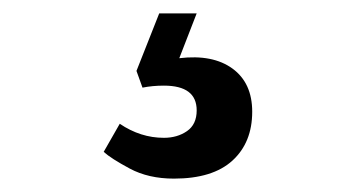

<svg xmlns="http://www.w3.org/2000/svg" viewBox="-20 -33 540 287"><path d="M240 234Q202 234 174 219Q146 204 135 194L159 152Q190 173 225 173Q245 173 259.5 163Q274 153 274 132Q274 95 225 95Q208 95 193 98L184 73L218 -13H274L248 54Q298 48 327.5 69.5Q357 91 357 134Q357 180 327.5 207Q298 234 240 234Z"/></svg>

Font: Literata Medium
Style: Regular
Weight: 500
Designer: Latin by Veronika Burian and Jose Scaglione. Greek by Irene Vlachou. Cyrillic by Vera Evstafieva.
Foundry: TypeTogether
Version: Version 3.103; ttfautohint (v1.8.4.7-5d5b);gftools[0.9.29]